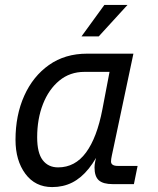

<svg xmlns="http://www.w3.org/2000/svg" viewBox="-20 -748 640 780"><path d="M192 12Q123 12 83 -42Q43 -96 43 -180Q43 -280 78.5 -359Q114 -438 179 -484Q244 -530 334 -530H522L442 -152Q438 -133 434.5 -117Q431 -101 431 -92Q431 -83 438 -78.5Q445 -74 458 -74H539L524 0H438Q399 0 381.5 -15.5Q364 -31 364 -68Q364 -79 367 -93Q370 -107 375 -123Q380 -139 386 -157H396Q371 -101 340.5 -63Q310 -25 273.5 -6.5Q237 12 192 12ZM216 -68Q285 -68 329.5 -128.5Q374 -189 396 -304L425 -456H323Q264 -456 221 -420.5Q178 -385 154.5 -325Q131 -265 131 -190Q131 -127 153.5 -97.5Q176 -68 216 -68ZM311 -600 404 -728H498L381 -600Z"/></svg>

Font: Geist Mono
Style: Italic
Weight: 400
Italic angle: -12°
Monospace: yes
Designer: Basement.studio, Andrés Briganti, Mateo Zaragoza
Foundry: Basement.studio, Vercel, Andrés Briganti, Guido Ferreyra, Mateo Zaragoza
Version: Version 1.500